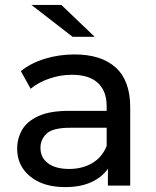

<svg xmlns="http://www.w3.org/2000/svg" viewBox="-20 -757 638 783"><path d="M420 0V-69Q396 -34 352 -14Q308 6 246 6Q156 6 103 -37.5Q50 -81 50 -150Q50 -193 70.5 -228Q91 -263 137.5 -284Q184 -305 263 -305H415V-324Q415 -385 379.5 -418.5Q344 -452 273 -452Q226 -452 181 -436.5Q136 -421 105 -395L65 -467Q106 -500 163.5 -517.5Q221 -535 284 -535Q393 -535 452 -481.5Q511 -428 511 -320V0ZM415 -162V-236H267Q195 -236 170 -212Q145 -188 145 -154Q145 -114 176 -91Q207 -68 262 -68Q316 -68 356.5 -92Q397 -116 415 -162ZM276 -607 108 -737H230L366 -607Z"/></svg>

Font: Montserrat Medium
Style: Regular
Weight: 500
Designer: Julieta Ulanovsky
Foundry: Julieta Ulanovsky
Version: Version 9.000; ttfautohint (v1.8.4.7-5d5b)